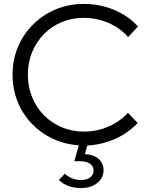

<svg xmlns="http://www.w3.org/2000/svg" viewBox="-20 -731 762 979"><path d="M393 228Q324 228 280 187L310 155Q348 187 393 187Q423 187 440 173.5Q457 160 457 138Q457 116 438.5 103.5Q420 91 388 91H359L382 10Q310 5 248.5 -24Q187 -53 141 -101.5Q95 -150 69.5 -213.5Q44 -277 44 -350Q44 -426 71.5 -491.5Q99 -557 149 -606.5Q199 -656 265 -683.5Q331 -711 407 -711Q462 -711 512.5 -697.5Q563 -684 606.5 -658.5Q650 -633 684 -596L633 -542Q592 -589 532 -614.5Q472 -640 407 -640Q346 -640 294 -618Q242 -596 203.5 -556.5Q165 -517 143.5 -464.5Q122 -412 122 -350Q122 -289 143.5 -236Q165 -183 204 -143.5Q243 -104 295.5 -82Q348 -60 409 -60Q474 -60 533 -85.5Q592 -111 632 -156L682 -104Q633 -52 566 -22.5Q499 7 425 11L413 55Q457 57 482.5 79Q508 101 508 137Q508 177 475.5 202.5Q443 228 393 228Z"/></svg>

Font: Red Hat Display VF
Style: Regular
Weight: 300
Designer: Pentagram, MCKL
Foundry: Pentagram, MCKL
Version: Version 1.023